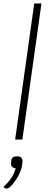

<svg xmlns="http://www.w3.org/2000/svg" viewBox="-31 -811 321 1116"><path d="M168 -791H210L99 0H57ZM100 126 98 146Q90 198 51 249Q34 271 25 278Q16 285 6 285Q-3 285 -11 275Q18 249 35 223.5Q52 198 60 166H58Q47 166 40 159Q33 152 33 141Q33 130 35 120Q37 108 44.5 103Q52 98 66 98H74Q86 98 93 105.5Q100 113 100 126Z"/></svg>

Font: Krub ExtraLight
Style: Italic
Weight: 275
Italic angle: -8°
Designer: Ekaluck Peanpanawate
Foundry: Cadson Demak Co.,Ltd.
Version: Version 1.000; ttfautohint (v1.6)